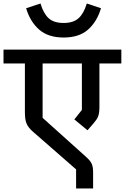

<svg xmlns="http://www.w3.org/2000/svg" viewBox="-40 -981 712 1095"><path d="M394 -15 150 -228Q135 -241 125.5 -253Q116 -265 111 -277.5Q106 -290 104 -305.5Q102 -321 102 -341V-619H-20V-698H652V-619H527V-373Q527 -355 525.5 -342.5Q524 -330 520.5 -319.5Q517 -309 510 -299Q503 -289 493 -277L459 -238L384 -300L427 -354V-619H203V-309L449 -88Q475 -65 483 -47Q491 -29 491 1V94H394ZM323 -767Q235 -767 183.5 -812Q132 -857 109 -934L191 -961Q208 -904 237.5 -877Q267 -850 323 -850Q378 -850 408 -877Q438 -904 455 -961L536 -934Q513 -857 462 -812Q411 -767 323 -767Z"/></svg>

Font: IBM Plex Sans Devanagari Medium
Style: Regular
Weight: 500
Designer: Mike Abbink, Paul van der Laan, Pieter van Rosmalen, Erin McLaughlin
Foundry: Bold Monday
Version: Version 1.1